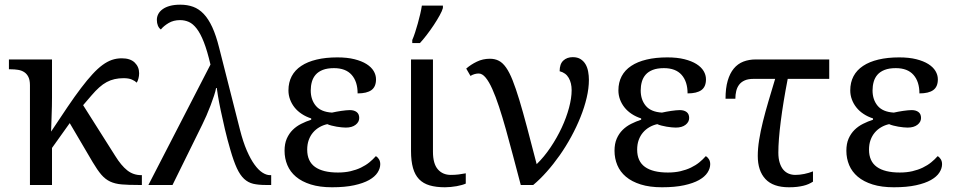

<svg xmlns="http://www.w3.org/2000/svg" viewBox="-20 -790 4077 820"><path d="M107.9 -425.8Q107.9 -447.8 101.3 -461.2Q94.7 -474.6 83.5 -481.9Q72.3 -489.3 57.4 -491.7Q42.5 -494.1 25.9 -494.1H18.1V-536.1H202.1V-374Q202.1 -360.4 201.7 -336.2Q201.2 -312 200.2 -287.6Q199.2 -259.3 198.2 -228Q237.3 -287.1 268.6 -333.3Q299.8 -379.4 326.2 -414.1Q352.5 -448.7 374.8 -472.9Q397 -497.1 417.5 -512.2Q438 -527.3 458 -534.2Q478 -541 500 -541Q536.6 -541 555.4 -522.7Q574.2 -504.4 574.2 -477.1Q574.2 -465.8 571.3 -454.8Q568.4 -443.8 564 -437Q556.6 -444.3 543.2 -450.2Q529.8 -456.1 507.8 -456.1Q487.3 -456.1 469.7 -452.1Q452.1 -448.2 435.8 -439.5Q419.4 -430.7 403.8 -416.7Q388.2 -402.8 371.1 -382.8L335 -340.8L472.2 -124Q497.6 -83 523.4 -62.5Q549.3 -42 583 -42H585.9V0H571.8Q528.3 0 499.8 -2.4Q471.2 -4.9 450.4 -14.6Q429.7 -24.4 412.8 -43.9Q396 -63.5 376 -97.2L277.8 -264.2L202.1 -158.2V0H107.9Z M878.9 -514.2Q865.2 -572.8 850.8 -609.6Q836.4 -646.5 820.3 -667.5Q804.2 -688.5 786.6 -696.3Q769 -704.1 749 -704.1Q721.2 -704.1 700.2 -691.7Q679.2 -679.2 667 -664.1Q658.7 -669.9 654.3 -680.7Q649.9 -691.4 649.9 -705.1Q649.9 -718.3 656 -730Q662.1 -741.7 674.6 -750.7Q687 -759.8 705.8 -764.9Q724.6 -770 750 -770Q780.3 -770 804.9 -761Q829.6 -752 849.9 -730.7Q870.1 -709.5 886.5 -674.1Q902.8 -638.7 916 -585.9L1004.9 -235.8Q1018.1 -184.1 1033.9 -147.5Q1049.8 -110.8 1066.7 -87.4Q1083.5 -64 1100.6 -53Q1117.7 -42 1132.8 -42H1138.2V0H1114.7Q1083.5 0 1061.5 -5.1Q1039.6 -10.3 1022.5 -26.1Q1005.4 -42 991.7 -71.5Q978 -101.1 963.9 -149.9Q950.7 -194.8 940.4 -238.8Q930.2 -282.7 922.6 -318.8Q915 -355 910.9 -380.4Q906.7 -405.8 905.8 -414.1H902.8Q900.9 -401.9 894.3 -381.8Q887.7 -361.8 879.4 -339.8Q871.1 -317.9 861.6 -296.1Q852.1 -274.4 843.8 -257.8L716.8 0H613.8Z M1307.1 -403.8Q1307.1 -364.3 1328.9 -338.1Q1350.6 -312 1397.9 -309.1Q1406.7 -311 1417 -313Q1427.2 -314.9 1437.5 -316.4Q1447.8 -317.9 1457.3 -318.8Q1466.8 -319.8 1474.1 -319.8Q1492.2 -319.8 1503.2 -311.5Q1514.2 -303.2 1514.2 -286.1Q1514.2 -269 1498.8 -257.1Q1483.4 -245.1 1457 -245.1Q1449.7 -245.1 1439.2 -246.1Q1428.7 -247.1 1417.5 -249Q1406.2 -251 1395.8 -253.7Q1385.3 -256.3 1377.9 -259.8Q1359.9 -255.9 1344.2 -246.8Q1328.6 -237.8 1316.9 -224.1Q1305.2 -210.4 1298.6 -192.1Q1292 -173.8 1292 -150.9Q1292 -101.1 1325.4 -77.1Q1358.9 -53.2 1423.3 -53.2Q1452.6 -53.2 1477.1 -58.8Q1501.5 -64.5 1521.7 -74.2Q1542 -84 1557.6 -96.7Q1573.2 -109.4 1585 -123Q1591.8 -120.1 1597.9 -110.8Q1604 -101.6 1604 -88.9Q1604 -70.8 1592.5 -53Q1581.1 -35.2 1556.4 -21.2Q1531.7 -7.3 1492.7 1.2Q1453.6 9.8 1397.9 9.8Q1345.7 9.8 1307.4 -2.2Q1269 -14.2 1244.1 -35.2Q1219.2 -56.2 1207.3 -84.7Q1195.3 -113.3 1195.3 -146Q1195.3 -176.3 1204.8 -198Q1214.4 -219.7 1230.2 -235.4Q1246.1 -251 1266.6 -261.2Q1287.1 -271.5 1309.1 -278.8V-284.2Q1286.6 -291.5 1268.6 -303.5Q1250.5 -315.4 1238 -331.1Q1225.6 -346.7 1218.8 -365.2Q1211.9 -383.8 1211.9 -403.8Q1211.9 -438 1225.8 -464.4Q1239.7 -490.7 1266.6 -508.5Q1293.5 -526.4 1332.3 -535.6Q1371.1 -544.9 1420.9 -544.9Q1462.9 -544.9 1493.9 -537.1Q1524.9 -529.3 1545.4 -516.4Q1565.9 -503.4 1575.9 -486.6Q1585.9 -469.7 1585.9 -451.2Q1585.9 -419.4 1566.4 -405.3Q1546.9 -391.1 1507.3 -391.1Q1507.3 -441.4 1481.9 -470.2Q1456.5 -499 1406.2 -499Q1377.9 -499 1358.6 -491.5Q1339.4 -483.9 1328.1 -470.9Q1316.9 -458 1312 -440.7Q1307.1 -423.3 1307.1 -403.8Z M1829.1 -536.1V-142.1Q1829.1 -90.8 1849.9 -66.9Q1870.6 -43 1905.3 -43Q1923.3 -43 1938.5 -44.9Q1953.6 -46.9 1969.2 -49.8V-5.9Q1962.9 -2.9 1952.6 0Q1942.4 2.9 1930.4 5.1Q1918.5 7.3 1905.3 8.5Q1892.1 9.8 1880.4 9.8Q1842.3 9.8 1814.9 1.7Q1787.6 -6.3 1770 -24.4Q1752.4 -42.5 1743.9 -72.3Q1735.4 -102.1 1735.4 -145V-536.1ZM1740.7 -619.1Q1746.6 -632.3 1752.7 -651.1Q1758.8 -669.9 1764.4 -689.9Q1770 -710 1774.7 -730Q1779.3 -750 1781.7 -766.1H1871.6V-755.9Q1868.7 -744.1 1857.9 -724.6Q1847.2 -705.1 1832.8 -683.3Q1818.4 -661.6 1802.5 -640.9Q1786.6 -620.1 1773.4 -606H1740.7Z M2495.1 -449.2Q2495.1 -413.1 2485.6 -372.6Q2476.1 -332 2459.2 -290Q2442.4 -248 2419.7 -206.3Q2397 -164.6 2370.4 -126.7Q2343.8 -88.9 2314.9 -56.4Q2286.1 -23.9 2257.3 0H2204.1Q2187 -64.5 2171.1 -124.8Q2155.3 -185.1 2140.4 -238Q2125.5 -291 2111.1 -334.7Q2096.7 -378.4 2082.5 -409.9Q2068.4 -441.4 2054 -458.7Q2039.6 -476.1 2024.4 -476.1Q2016.1 -476.1 2007.1 -473.6Q1998 -471.2 1989.3 -465.8L1971.2 -497.1Q1990.7 -514.2 2016.4 -526.6Q2042 -539.1 2072.3 -539.1Q2093.8 -539.1 2110.4 -530.5Q2127 -522 2141.4 -501.5Q2155.8 -481 2169.2 -447.3Q2182.6 -413.6 2197.8 -363.8Q2212.9 -314 2231 -245.8Q2249 -177.7 2272 -88.9Q2304.2 -120.1 2331.5 -160.9Q2358.9 -201.7 2378.9 -244.6Q2398.9 -287.6 2410.2 -329.6Q2421.4 -371.6 2421.4 -404.8Q2421.4 -435.5 2408.9 -457.3Q2396.5 -479 2370.1 -485.8Q2370.1 -516.6 2385.7 -531.2Q2401.4 -545.9 2426.3 -545.9Q2446.3 -545.9 2459.7 -537.4Q2473.1 -528.8 2481 -515.1Q2488.8 -501.5 2491.9 -484.1Q2495.1 -466.8 2495.1 -449.2Z M2716.3 -403.8Q2716.3 -364.3 2738 -338.1Q2759.8 -312 2807.1 -309.1Q2815.9 -311 2826.2 -313Q2836.4 -314.9 2846.7 -316.4Q2856.9 -317.9 2866.5 -318.8Q2876 -319.8 2883.3 -319.8Q2901.4 -319.8 2912.4 -311.5Q2923.3 -303.2 2923.3 -286.1Q2923.3 -269 2908 -257.1Q2892.6 -245.1 2866.2 -245.1Q2858.9 -245.1 2848.4 -246.1Q2837.9 -247.1 2826.7 -249Q2815.4 -251 2804.9 -253.7Q2794.4 -256.3 2787.1 -259.8Q2769 -255.9 2753.4 -246.8Q2737.8 -237.8 2726.1 -224.1Q2714.4 -210.4 2707.8 -192.1Q2701.2 -173.8 2701.2 -150.9Q2701.2 -101.1 2734.6 -77.1Q2768.1 -53.2 2832.5 -53.2Q2861.8 -53.2 2886.2 -58.8Q2910.6 -64.5 2930.9 -74.2Q2951.2 -84 2966.8 -96.7Q2982.4 -109.4 2994.1 -123Q3001 -120.1 3007.1 -110.8Q3013.2 -101.6 3013.2 -88.9Q3013.2 -70.8 3001.7 -53Q2990.2 -35.2 2965.6 -21.2Q2940.9 -7.3 2901.9 1.2Q2862.8 9.8 2807.1 9.8Q2754.9 9.8 2716.6 -2.2Q2678.2 -14.2 2653.3 -35.2Q2628.4 -56.2 2616.5 -84.7Q2604.5 -113.3 2604.5 -146Q2604.5 -176.3 2614 -198Q2623.5 -219.7 2639.4 -235.4Q2655.3 -251 2675.8 -261.2Q2696.3 -271.5 2718.3 -278.8V-284.2Q2695.8 -291.5 2677.7 -303.5Q2659.7 -315.4 2647.2 -331.1Q2634.8 -346.7 2627.9 -365.2Q2621.1 -383.8 2621.1 -403.8Q2621.1 -438 2635 -464.4Q2648.9 -490.7 2675.8 -508.5Q2702.6 -526.4 2741.5 -535.6Q2780.3 -544.9 2830.1 -544.9Q2872.1 -544.9 2903.1 -537.1Q2934.1 -529.3 2954.6 -516.4Q2975.1 -503.4 2985.1 -486.6Q2995.1 -469.7 2995.1 -451.2Q2995.1 -419.4 2975.6 -405.3Q2956.1 -391.1 2916.5 -391.1Q2916.5 -441.4 2891.1 -470.2Q2865.7 -499 2815.4 -499Q2787.1 -499 2767.8 -491.5Q2748.5 -483.9 2737.3 -470.9Q2726.1 -458 2721.2 -440.7Q2716.3 -423.3 2716.3 -403.8Z M3521.5 -453.1H3344.2Q3324.7 -352.5 3314.5 -271.7Q3304.2 -190.9 3304.2 -138.2Q3304.2 -112.8 3310.1 -94.5Q3315.9 -76.2 3325.7 -64.9Q3335.4 -53.7 3348.6 -48.3Q3361.8 -43 3376.5 -43Q3395 -43 3415 -47.1Q3435.1 -51.3 3452.1 -58.1V-14.2Q3442.9 -8.3 3432.9 -3.9Q3422.9 0.5 3410.6 3.4Q3398.4 6.3 3383.5 8.1Q3368.7 9.8 3349.6 9.8Q3281.7 9.8 3249 -25.4Q3216.3 -60.5 3216.3 -124Q3216.3 -155.8 3222.2 -192.6Q3228 -229.5 3238.3 -270.8Q3248.5 -312 3262 -357.7Q3275.4 -403.3 3290.5 -453.1H3197.3Q3175.3 -453.1 3160.4 -446.5Q3145.5 -439.9 3136.7 -428.2Q3127.9 -416.5 3124.3 -401.1Q3120.6 -385.7 3120.6 -368.2H3078.6Q3078.6 -413.6 3087.9 -445.3Q3097.2 -477.1 3114 -497.3Q3130.9 -517.6 3154.8 -526.9Q3178.7 -536.1 3207.5 -536.1H3521.5Z M3706.5 -403.8Q3706.5 -364.3 3728.3 -338.1Q3750 -312 3797.4 -309.1Q3806.2 -311 3816.4 -313Q3826.7 -314.9 3836.9 -316.4Q3847.2 -317.9 3856.7 -318.8Q3866.2 -319.8 3873.5 -319.8Q3891.6 -319.8 3902.6 -311.5Q3913.6 -303.2 3913.6 -286.1Q3913.6 -269 3898.2 -257.1Q3882.8 -245.1 3856.4 -245.1Q3849.1 -245.1 3838.6 -246.1Q3828.1 -247.1 3816.9 -249Q3805.7 -251 3795.2 -253.7Q3784.7 -256.3 3777.3 -259.8Q3759.3 -255.9 3743.7 -246.8Q3728 -237.8 3716.3 -224.1Q3704.6 -210.4 3698 -192.1Q3691.4 -173.8 3691.4 -150.9Q3691.4 -101.1 3724.9 -77.1Q3758.3 -53.2 3822.8 -53.2Q3852.1 -53.2 3876.5 -58.8Q3900.9 -64.5 3921.1 -74.2Q3941.4 -84 3957 -96.7Q3972.7 -109.4 3984.4 -123Q3991.2 -120.1 3997.3 -110.8Q4003.4 -101.6 4003.4 -88.9Q4003.4 -70.8 3991.9 -53Q3980.5 -35.2 3955.8 -21.2Q3931.2 -7.3 3892.1 1.2Q3853 9.8 3797.4 9.8Q3745.1 9.8 3706.8 -2.2Q3668.5 -14.2 3643.6 -35.2Q3618.7 -56.2 3606.7 -84.7Q3594.7 -113.3 3594.7 -146Q3594.7 -176.3 3604.2 -198Q3613.8 -219.7 3629.6 -235.4Q3645.5 -251 3666 -261.2Q3686.5 -271.5 3708.5 -278.8V-284.2Q3686 -291.5 3668 -303.5Q3649.9 -315.4 3637.5 -331.1Q3625 -346.7 3618.2 -365.2Q3611.3 -383.8 3611.3 -403.8Q3611.3 -438 3625.2 -464.4Q3639.2 -490.7 3666 -508.5Q3692.9 -526.4 3731.7 -535.6Q3770.5 -544.9 3820.3 -544.9Q3862.3 -544.9 3893.3 -537.1Q3924.3 -529.3 3944.8 -516.4Q3965.3 -503.4 3975.3 -486.6Q3985.4 -469.7 3985.4 -451.2Q3985.4 -419.4 3965.8 -405.3Q3946.3 -391.1 3906.7 -391.1Q3906.7 -441.4 3881.3 -470.2Q3856 -499 3805.7 -499Q3777.3 -499 3758.1 -491.5Q3738.8 -483.9 3727.5 -470.9Q3716.3 -458 3711.4 -440.7Q3706.5 -423.3 3706.5 -403.8Z"/></svg>

Font: Droid-TTFautohint Serif
Style: Regular
Weight: 400
Foundry: Ascender Corporation
Version: Version 1.00; ttfautohint (v1.00rc1.4-1a1c-dirty) -l 8 -r 50